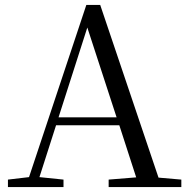

<svg xmlns="http://www.w3.org/2000/svg" viewBox="-20 -754 758 774"><path d="M332 -643 450 -281H216ZM418 0H711V-30L619 -38L384 -734H328L97 -40L12 -30V0H236V-30L139 -40L206 -249H461L529 -39L418 -30Z"/></svg>

Font: Noto Serif CJK TC
Style: Regular
Weight: 400
Designer: Ryoko NISHIZUKA 西塚涼子 (kana & ideographs); Frank Grießhammer (Latin, Greek & Cyrillic); Wenlong ZHANG 张文龙 (bopomofo); San
Foundry: Adobe
Version: Version 2.001;hotconv 1.1.0;makeotfexe 2.6.0